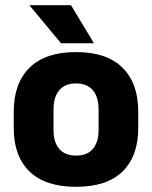

<svg xmlns="http://www.w3.org/2000/svg" viewBox="-20 -707 586 741"><path d="M273.5 14Q154.5 14 93.8 -45.2Q33 -104.5 33 -212V-276.5Q33 -385.5 94 -445.8Q155 -506 273.5 -506Q392 -506 452.8 -445.8Q513.5 -385.5 513.5 -276.5V-212Q513.5 -104.5 453 -45.2Q392.5 14 273.5 14ZM273.5 -106.5Q316 -106.5 338.2 -132.2Q360.5 -158 360.5 -205.5V-283Q360.5 -333 338.2 -359Q316 -385 273.5 -385Q231 -385 208.8 -359Q186.5 -333 186.5 -283V-205.5Q186.5 -158 208.8 -132.2Q231 -106.5 273.5 -106.5ZM254 -687 341.5 -542V-540H215.5L95 -685V-687Z"/></svg>

Font: Anek Gujarati Medium
Style: Bold
Weight: 700
Version: Version 1.003